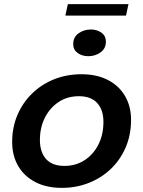

<svg xmlns="http://www.w3.org/2000/svg" viewBox="-20 -900 695 931"><path d="M280 11Q205.5 11 151.5 -17Q97.5 -45 68.2 -95Q39 -145 39 -211.5Q39 -283 64.8 -343Q90.5 -403 136.2 -447.2Q182 -491.5 243 -515.8Q304 -540 375 -540Q449.5 -540 503.5 -512Q557.5 -484 586.5 -434Q615.5 -384 615.5 -319Q615.5 -246 589.5 -185.5Q563.5 -125 517.5 -81Q471.5 -37 410.5 -13Q349.5 11 280 11ZM292.5 -95.5Q347 -95.5 389.8 -123Q432.5 -150.5 457 -198.8Q481.5 -247 481.5 -309Q481.5 -367 451.5 -400.2Q421.5 -433.5 362.5 -433.5Q306.5 -433.5 264 -405.2Q221.5 -377 197.5 -329Q173.5 -281 173.5 -221.5Q173.5 -162 203.5 -128.8Q233.5 -95.5 292.5 -95.5ZM408.5 -627.5Q378 -627.5 356.5 -643Q335 -658.5 335 -686Q335 -720 361 -738.5Q387 -757 420.5 -757Q450.5 -757 472 -741.5Q493.5 -726 493.5 -698Q493.5 -664.5 467.5 -646Q441.5 -627.5 408.5 -627.5ZM297 -824.5 309 -880H603L591 -824.5Z"/></svg>

Font: Epilogue SemiBold
Style: Italic
Weight: 600
Italic angle: -12°
Designer: Tyler Finck
Foundry: Etcetera Type Co
Version: Version 2.111; ttfautohint (v1.8.3)